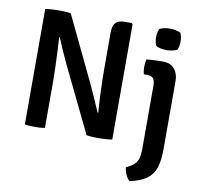

<svg xmlns="http://www.w3.org/2000/svg" viewBox="-95 -797 1164 1117"><g transform="rotate(10 487.0 -238.5)"><path d="M258 -395.5Q240 -433.5 224.8 -469Q209.5 -504.5 197 -535L193.5 -534.5Q196 -496.5 198.2 -449.5Q200.5 -402.5 202 -355Q203.5 -307.5 203.5 -268.5V0Q187.5 3 172.5 3.8Q157.5 4.5 145 4.5Q133.5 4.5 116.8 3.8Q100 3 85 0V-681.5Q100 -684.5 123.5 -686Q147 -687.5 160.5 -687.5Q174 -687.5 194.8 -686.8Q215.5 -686 235.5 -683L424.5 -288Q443.5 -247 460.2 -208.5Q477 -170 489.5 -141L493.5 -141.5Q490 -184.5 487.8 -233.5Q485.5 -282.5 484.5 -329Q483.5 -375.5 483.5 -410V-610Q483.5 -652.5 499.5 -670.5Q515.5 -688.5 553.5 -688.5H594.5L601 -682V-1.5Q585.5 1.5 562.5 3Q539.5 4.5 524.5 4.5Q509 4.5 489 3.8Q469 3 449.5 0ZM904.5 3Q904.5 67.5 891 110.5Q877.5 153.5 842.2 179.5Q807 205.5 741.5 219.5Q729 208.5 719 187.2Q709 166 707 144Q735.5 130.5 752 116.2Q768.5 102 775.5 79.8Q782.5 57.5 782.5 21V-352.5Q782.5 -378.5 772.8 -392.8Q763 -407 737.5 -407H716Q710.5 -427 710.5 -449.5Q710.5 -473 716 -495Q738.5 -497 761.5 -498.2Q784.5 -499.5 798 -499.5H814.5Q856.5 -499.5 880.5 -472.2Q904.5 -445 904.5 -398.5ZM748.5 -632Q748.5 -659.5 758.5 -682Q783 -695.5 821 -695.5Q837 -695.5 855.5 -691.5Q874 -687.5 883.5 -682Q888.5 -671 891 -657.2Q893.5 -643.5 893.5 -632Q893.5 -604.5 883.5 -582Q874.5 -576.5 855.8 -572.5Q837 -568.5 821 -568.5Q804 -568.5 786 -572.2Q768 -576 758.5 -582Q748.5 -604.5 748.5 -632Z"/></g></svg>

Font: Signika Negative SC SemiBold
Style: Regular
Weight: 600
Designer: Anna Giedryś
Foundry: Anna Giedryś
Version: Version 2.000; ttfautohint (v1.8.3) -l 8 -r 50 -G 200 -x 9 -